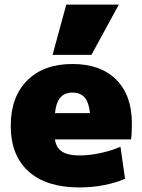

<svg xmlns="http://www.w3.org/2000/svg" viewBox="-20 -810 623 840"><path d="M327 10Q183 10 105 -60Q27 -130 27 -260Q27 -386 99 -458Q171 -530 297 -530Q420 -530 488.5 -461.5Q557 -393 557 -270Q557 -252 556 -230Q555 -208 553 -200H137V-315H398L375 -280Q375 -345 356.5 -375Q338 -405 297 -405Q257 -405 238 -375Q219 -345 219 -280V-220Q219 -173 245 -151.5Q271 -130 329 -130Q373 -130 422.5 -141Q472 -152 507 -168L527 -28Q490 -11 437 -0.5Q384 10 327 10ZM380 -570H210L270 -790H500Z"/></svg>

Font: M PLUS 2 Black
Style: Regular
Weight: 900
Designer: Coji Morishita
Foundry: UNDERFOREST DESIGN
Version: Version 1.001